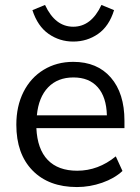

<svg xmlns="http://www.w3.org/2000/svg" viewBox="-20 -749 567 776"><path d="M483 -231H127Q131 -146 173 -102.5Q215 -59 292 -59Q377 -59 448 -117L475 -58Q443 -28 393 -10.5Q343 7 291 7Q177 7 111.5 -60Q46 -127 46 -245Q46 -320 75 -377.5Q104 -435 156.5 -467Q209 -499 276 -499Q373 -499 428 -435.5Q483 -372 483 -261ZM129 -283H412Q410 -357 375 -396.5Q340 -436 277 -436Q213 -436 174.5 -396Q136 -356 129 -283ZM111 -708 162 -729Q203 -641 276 -641Q349 -641 390 -729L441 -708Q421 -643 376.5 -612Q332 -581 276 -581Q221 -581 176.5 -612Q132 -643 111 -708Z"/></svg>

Font: wassup Sans
Style: Regular
Weight: 400
Version: Version 2.001